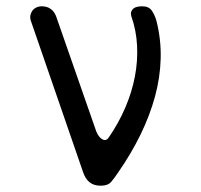

<svg xmlns="http://www.w3.org/2000/svg" viewBox="-20 -580 640 610"><path d="M244 -33 78 -514Q75 -523 76.5 -531Q78 -539 82.5 -545.5Q87 -552 95 -556Q103 -560 113 -560Q129 -560 140.5 -552Q152 -544 158 -529L286 -162Q294 -143 306 -137Q318 -131 326 -144Q357 -189 378 -238Q399 -287 408.5 -336.5Q418 -386 415.5 -435Q413 -484 397 -529Q395 -537 397 -543Q399 -549 404 -553Q409 -557 416.5 -558.5Q424 -560 432 -560Q453 -560 462.5 -546Q472 -532 477 -514Q492 -455 490.5 -394.5Q489 -334 472.5 -273.5Q456 -213 426.5 -152.5Q397 -92 356 -33Q344 -15 333.5 -2.5Q323 10 300 10Q278 10 264.5 -1Q251 -12 244 -33Z"/></svg>

Font: Maple Mono Light
Style: Regular
Weight: 300
Monospace: yes
Designer: subframe7536
Version: Version 7.000